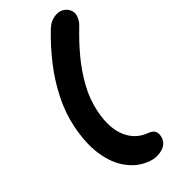

<svg xmlns="http://www.w3.org/2000/svg" viewBox="-328 -875 1203 1203"><g transform="rotate(-45 273.5 -274.0)"><path d="M277 263Q262 263 244.5 259.5Q227 256 196 242Q135 213 90.5 150Q46 87 31 -9.5Q16 -106 42 -236Q62 -334 109.5 -428.5Q157 -523 223.5 -608.5Q290 -694 366 -767Q394 -794 418 -802.5Q442 -811 463 -811Q491 -811 511 -797.5Q531 -784 540.5 -763.5Q550 -743 546 -721Q542 -704 532 -686.5Q522 -669 498 -647Q438 -590 379.5 -520Q321 -450 275.5 -368.5Q230 -287 212 -196Q188 -73 222.5 8.5Q257 90 337 120Q368 131 378 149Q388 167 383 190Q379 214 364.5 230.5Q350 247 327.5 255Q305 263 277 263Z"/></g></svg>

Font: Shantell Sans Light ExtraBold
Style: Italic
Weight: 800
Italic angle: -11°
Version: Version 1.008;[ac192a2d6]